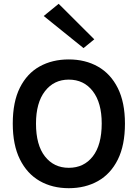

<svg xmlns="http://www.w3.org/2000/svg" viewBox="-20 -974 722 1008"><path d="M341 14Q254.5 14 188.2 -24Q122 -62 84.5 -137.5Q47 -213 47 -325Q47 -439 84.5 -513.8Q122 -588.5 188.2 -625.2Q254.5 -662 341 -662Q428 -662 494.5 -624.2Q561 -586.5 598.5 -511.5Q636 -436.5 636 -325Q636 -211.5 598.5 -136.2Q561 -61 494.5 -23.5Q428 14 341 14ZM341 -93Q420.5 -93 467.2 -153Q514 -213 514 -326Q514 -434.5 467.2 -495.2Q420.5 -556 341 -556Q263 -556 216 -495.2Q169 -434.5 169 -325Q169 -212.5 216 -152.8Q263 -93 341 -93ZM418.5 -721.5 209.5 -890 288 -954 475 -767.5Z"/></svg>

Font: Karla
Style: Bold
Weight: 700
Designer: Jonathan Pinhorn
Version: Version 2.004; ttfautohint (v1.8.4.7-5d5b);gftools[0.9.33]